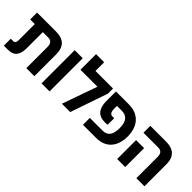

<svg xmlns="http://www.w3.org/2000/svg" viewBox="90 -1612 2464 2464"><g transform="rotate(45 1322.5 -380.0)"><path d="M29 0V-126H73Q114 -126 114 -184V-477H30V-602H375Q583 -602 583 -397V0H437V-386Q437 -433 416 -455Q395 -477 358 -477H260V-184Q260 -92 222.5 -46Q185 0 104 0Z M713 0V-602H859V0Z M1090 -602H1409V-510L1234 0H1083L1251 -477H943V-760H1090Z M1465 0V-125H1698Q1765 -125 1797 -170Q1829 -215 1829 -302Q1829 -480 1692 -480H1602V-436Q1602 -384 1616.5 -363Q1631 -342 1664 -342Q1671 -342 1676.5 -343Q1682 -344 1689 -344V-225Q1679 -224 1668 -222.5Q1657 -221 1641 -221Q1550 -221 1506 -273.5Q1462 -326 1462 -425V-602H1694Q1787 -602 1850.5 -564Q1914 -526 1946 -457.5Q1978 -389 1978 -298Q1978 -210 1947 -142.5Q1916 -75 1854.5 -37.5Q1793 0 1702 0Z M2434 0V-386Q2434 -433 2413.5 -455Q2393 -477 2355 -477H2086V-602H2372Q2581 -602 2581 -397V0ZM2086 0V-343H2232V0Z"/></g></svg>

Font: Noto Sans Hebrew SemiCondensed
Style: Bold
Weight: 700
Width: 4
Designer: Monotype Design Team
Foundry: Monotype Imaging Inc.
Version: Version 2.004; ttfautohint (v1.8.4.7-5d5b)